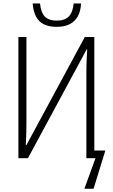

<svg xmlns="http://www.w3.org/2000/svg" viewBox="-20 -932 668 1131"><path d="M477.1 179.7 542.5 0H488.8V-505.4Q488.8 -527.3 489.5 -550.3Q490.2 -573.2 491.2 -596.2Q492.2 -619.1 493.7 -640.6H490.2L144.5 0H88.4V-713.9H135.7V-210Q135.7 -189.9 135.3 -169.2Q134.8 -148.4 134 -125.5Q133.3 -102.5 131.8 -76.7H135.3L479.5 -713.9H535.6V-45.4H600.6L531.2 179.7ZM314 -773.9Q269.5 -773.9 239.5 -788.3Q209.5 -802.7 192.9 -833.3Q176.3 -863.8 172.4 -911.6H215.8Q221.2 -857.4 244.6 -834Q268.1 -810.5 314 -810.5Q360.8 -810.5 384.8 -834.5Q408.7 -858.4 414.1 -911.6H457.5Q455.1 -865.7 438 -835.2Q420.9 -804.7 389.9 -789.3Q358.9 -773.9 314 -773.9Z"/></svg>

Font: Open Sans SemiCondensed Light
Style: Regular
Weight: 300
Width: 4
Designer: Monotype Design Team
Foundry: Monotype Imaging Inc.
Version: Version 3.000